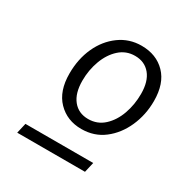

<svg xmlns="http://www.w3.org/2000/svg" viewBox="-116 -757 609 638"><g transform="rotate(30 188.0 -437.5)"><path d="M213 -326Q158 -326 122.5 -362.5Q87 -399 87 -466Q87 -522 107.5 -567Q128 -612 165 -639Q202 -666 249 -666Q306 -666 341 -630Q376 -594 376 -527Q376 -474 355.5 -428Q335 -382 298.5 -354Q262 -326 213 -326ZM35 -209 44 -248H304L295 -209ZM216 -366Q251 -366 276 -389Q301 -412 314 -448.5Q327 -485 327 -526Q327 -574 305.5 -600Q284 -626 247 -626Q213 -626 188 -603.5Q163 -581 149.5 -544.5Q136 -508 136 -467Q136 -419 157.5 -392.5Q179 -366 216 -366Z"/></g></svg>

Font: Kantumruy Pro Light
Style: Italic
Weight: 300
Italic angle: -13°
Version: Version 1.002